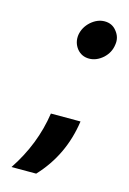

<svg xmlns="http://www.w3.org/2000/svg" viewBox="-99 -549 479 714"><g transform="rotate(15 140.5 -192.5)"><path d="M109 -116Q100 -55 77.5 2.5Q55 60 19 114H114Q204 18 223 -116ZM193 -350Q221 -350 246 -372Q270 -394 274 -425Q279 -454 260 -477Q243 -499 214 -499Q186 -499 161 -477Q137 -455 132 -425Q128 -395 146 -372Q164 -350 193 -350Z"/></g></svg>

Font: Unageo
Style: SemiBold-Italic
Weight: 600
Designer: Richard Sepsi
Foundry: Richard Sepsi
Version: Version 2.000